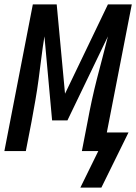

<svg xmlns="http://www.w3.org/2000/svg" viewBox="-34 -690 622 877"><path d="M429 167H333L415 0H340L366 -134Q375 -183 385.5 -231.5Q396 -280 408.5 -329Q421 -378 434 -426.5Q447 -475 459 -524L274 -140H204L169 -524Q161 -475 155 -426.5Q149 -378 142.5 -329Q136 -280 127.5 -231.5Q119 -183 110 -134L84 0H-14L116 -670H225L263 -262L459 -670H568L454 -85H553Z"/></svg>

Font: Lode Dark Term
Style: Bold Italic
Weight: 700
Italic angle: -11°
Monospace: yes
Designer: Belleve Invis
Foundry: Belleve Invis
Version: Version 29.2.0